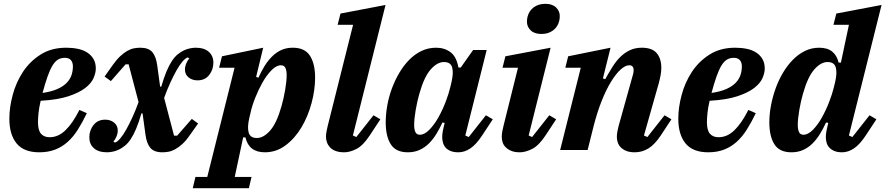

<svg xmlns="http://www.w3.org/2000/svg" viewBox="-20 -786 4639 1006"><path d="M186 12Q105 12 67 -34.5Q29 -81 29 -164Q29 -223 46.5 -288.5Q64 -354 100 -409Q136 -464 192.5 -500Q249 -536 327 -536Q360 -536 388.5 -530Q417 -524 437.5 -510.5Q458 -497 470 -476.5Q482 -456 482 -427Q482 -404 470 -376.5Q458 -349 426 -324.5Q394 -300 338 -281.5Q282 -263 193 -258Q185 -223 182 -195Q179 -167 179 -146Q179 -103 195 -85Q211 -67 240 -67Q286 -67 324 -104.5Q362 -142 396 -210L435 -193Q412 -145 388 -107Q364 -69 334.5 -42.5Q305 -16 268.5 -2Q232 12 186 12ZM203 -299Q250 -306 280.5 -319.5Q311 -333 329 -351.5Q347 -370 354.5 -392Q362 -414 362 -438Q362 -459 351.5 -471Q341 -483 320 -483Q299 -483 283.5 -473.5Q268 -464 255 -442.5Q242 -421 229.5 -386Q217 -351 203 -299Z M541 12Q496 12 472 -9.5Q448 -31 448 -66Q448 -103 470 -131Q492 -159 531 -159Q559 -159 578 -143.5Q597 -128 597 -102Q597 -87 590.5 -71Q584 -55 574 -45L582 -39Q594 -42 609.5 -60Q625 -78 641 -106.5Q657 -135 674 -172Q691 -209 706 -251L654 -449H638L561 -361L528 -385L572 -447Q592 -475 611 -492.5Q630 -510 648 -520Q666 -530 683 -533Q700 -536 715 -536Q759 -536 778.5 -512.5Q798 -489 804 -442L819 -332H825Q839 -380 852.5 -412Q866 -444 881 -467Q895 -488 911.5 -501.5Q928 -515 944.5 -522.5Q961 -530 977 -533Q993 -536 1005 -536Q1050 -536 1074 -514.5Q1098 -493 1098 -458Q1098 -421 1076 -393Q1054 -365 1015 -365Q987 -365 968 -380.5Q949 -396 949 -422Q949 -437 955.5 -453Q962 -469 972 -479L964 -485Q952 -482 936.5 -464Q921 -446 905 -417.5Q889 -389 872 -352Q855 -315 840 -273L892 -75H908L985 -163L1018 -139L974 -77Q954 -48 935 -31Q916 -14 898 -4Q880 6 863 9Q846 12 831 12Q787 12 767.5 -11.5Q748 -35 742 -82L727 -192H721Q707 -144 693.5 -112Q680 -80 665 -57Q651 -36 634.5 -22.5Q618 -9 601.5 -1.5Q585 6 569 9Q553 12 541 12Z M1004 141H1066L1209 -431H1128L1143 -491L1359 -536L1322 -383L1334 -379Q1348 -410 1365 -438Q1382 -466 1403.5 -488Q1425 -510 1452 -523Q1479 -536 1514 -536Q1577 -536 1604 -494Q1631 -452 1631 -379Q1631 -315 1612.5 -246Q1594 -177 1560 -119.5Q1526 -62 1477 -25Q1428 12 1368 12Q1284 12 1266 -66H1254L1210 141H1298L1284 200H990ZM1326 -63Q1361 -63 1395.5 -102Q1430 -141 1455 -230Q1466 -268 1474 -314.5Q1482 -361 1482 -393Q1482 -416 1475.5 -430Q1469 -444 1452 -444Q1428 -444 1402.5 -418Q1377 -392 1355.5 -354Q1334 -316 1317 -273Q1300 -230 1293 -196L1286 -167Q1275 -119 1283 -91Q1291 -63 1326 -63Z M1784 12Q1757 12 1738.5 5Q1720 -2 1709 -14Q1698 -26 1693 -40.5Q1688 -55 1688 -70Q1688 -82 1691 -98.5Q1694 -115 1697 -126L1830 -656H1749L1764 -715L2000 -760L1829 -76L1847 -68L1937 -182L1973 -161L1917 -76Q1882 -23 1847.5 -5.5Q1813 12 1784 12Z M2117 12Q2054 12 2027.5 -30Q2001 -72 2001 -145Q2001 -187 2009 -232.5Q2017 -278 2033 -321.5Q2049 -365 2072 -404Q2095 -443 2124 -472.5Q2153 -502 2188.5 -519Q2224 -536 2265 -536Q2309 -536 2340.5 -512.5Q2372 -489 2382 -432H2394L2459 -524H2530L2418 -76L2436 -68L2526 -182L2562 -161L2506 -76Q2475 -29 2444.5 -8.5Q2414 12 2382 12Q2357 12 2340.5 5Q2324 -2 2314.5 -13Q2305 -24 2301 -38.5Q2297 -53 2297 -67Q2297 -82 2300 -98.5Q2303 -115 2306 -126L2310 -142L2298 -144Q2284 -113 2266.5 -84.5Q2249 -56 2227.5 -34.5Q2206 -13 2178.5 -0.5Q2151 12 2117 12ZM2180 -80Q2204 -80 2229.5 -106Q2255 -132 2276.5 -170Q2298 -208 2314.5 -251Q2331 -294 2339 -328L2346 -357Q2357 -405 2349 -433Q2341 -461 2306 -461Q2271 -461 2236.5 -422Q2202 -383 2177 -294Q2166 -256 2158 -209.5Q2150 -163 2150 -131Q2150 -108 2156.5 -94Q2163 -80 2180 -80Z M2704 12Q2677 12 2659 4.5Q2641 -3 2629.5 -14.5Q2618 -26 2613.5 -40.5Q2609 -55 2609 -70Q2609 -82 2612 -98.5Q2615 -115 2618 -126L2694 -431H2613L2628 -491L2865 -536L2750 -76L2768 -68L2858 -182L2894 -161L2838 -76Q2803 -23 2768 -5.5Q2733 12 2704 12ZM2837 -766Q2874 -766 2893.5 -747Q2913 -728 2913 -702Q2913 -688 2910 -676Q2902 -644 2877 -626Q2852 -608 2817 -608Q2780 -608 2760.5 -627Q2741 -646 2741 -672Q2741 -686 2744 -698Q2752 -730 2777 -748Q2802 -766 2837 -766Z M3306 12Q3279 12 3261 4.5Q3243 -3 3232 -14.5Q3221 -26 3216.5 -40.5Q3212 -55 3212 -69Q3212 -82 3215 -97.5Q3218 -113 3221 -125L3297 -397Q3300 -409 3300 -418Q3300 -444 3277 -444Q3256 -444 3231 -421Q3206 -398 3180.5 -356Q3155 -314 3132 -256Q3109 -198 3091 -128L3059 0H2915L3023 -431H2942L2957 -491L3179 -536L3139 -375L3151 -371Q3170 -405 3189 -435.5Q3208 -466 3230.5 -488Q3253 -510 3280.5 -523Q3308 -536 3343 -536Q3397 -536 3421 -507.5Q3445 -479 3445 -431Q3445 -413 3441.5 -393Q3438 -373 3432 -351L3354 -76L3372 -68L3462 -182L3498 -161L3442 -76Q3410 -28 3377 -8Q3344 12 3306 12Z M3691 12Q3610 12 3572 -34.5Q3534 -81 3534 -164Q3534 -223 3551.5 -288.5Q3569 -354 3605 -409Q3641 -464 3697.5 -500Q3754 -536 3832 -536Q3865 -536 3893.5 -530Q3922 -524 3942.5 -510.5Q3963 -497 3975 -476.5Q3987 -456 3987 -427Q3987 -404 3975 -376.5Q3963 -349 3931 -324.5Q3899 -300 3843 -281.5Q3787 -263 3698 -258Q3690 -223 3687 -195Q3684 -167 3684 -146Q3684 -103 3700 -85Q3716 -67 3745 -67Q3791 -67 3829 -104.5Q3867 -142 3901 -210L3940 -193Q3917 -145 3893 -107Q3869 -69 3839.5 -42.5Q3810 -16 3773.5 -2Q3737 12 3691 12ZM3708 -299Q3755 -306 3785.5 -319.5Q3816 -333 3834 -351.5Q3852 -370 3859.5 -392Q3867 -414 3867 -438Q3867 -459 3856.5 -471Q3846 -483 3825 -483Q3804 -483 3788.5 -473.5Q3773 -464 3760 -442.5Q3747 -421 3734.5 -386Q3722 -351 3708 -299Z M4127 12Q4064 12 4037.5 -30Q4011 -72 4011 -145Q4011 -187 4019.5 -232.5Q4028 -278 4043.5 -321.5Q4059 -365 4082 -404Q4105 -443 4134 -472.5Q4163 -502 4197.5 -519Q4232 -536 4272 -536Q4315 -536 4340 -516Q4365 -496 4374 -458H4386L4428 -656H4347L4362 -715L4599 -760L4428 -76L4446 -68L4536 -182L4572 -161L4516 -76Q4485 -29 4454.5 -8.5Q4424 12 4392 12Q4368 12 4351.5 5Q4335 -2 4325 -13Q4315 -24 4311 -38.5Q4307 -53 4307 -67Q4307 -82 4310 -98.5Q4313 -115 4316 -126L4320 -142L4308 -144Q4294 -113 4276.5 -84.5Q4259 -56 4237.5 -34.5Q4216 -13 4188.5 -0.5Q4161 12 4127 12ZM4190 -80Q4214 -80 4239.5 -106Q4265 -132 4286.5 -170.5Q4308 -209 4324.5 -252Q4341 -295 4349 -328L4356 -357Q4367 -405 4359 -433Q4351 -461 4316 -461Q4281 -461 4246.5 -422Q4212 -383 4187 -294Q4176 -256 4168 -209.5Q4160 -163 4160 -131Q4160 -108 4166.5 -94Q4173 -80 4190 -80Z"/></svg>

Font: IBM Plex Serif
Style: Bold Italic
Weight: 700
Italic angle: -14°
Designer: Mike Abbink, Paul van der Laan, Pieter van Rosmalen
Foundry: Bold Monday
Version: Version 3.001